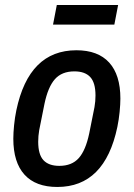

<svg xmlns="http://www.w3.org/2000/svg" viewBox="-20 -732 532 764"><path d="M208 12Q122 12 77.5 -37Q33 -86 33 -180Q33 -203 36 -233.5Q39 -264 45 -293Q95 -532 284 -532Q370 -532 414.5 -483Q459 -434 459 -340Q459 -317 456 -286.5Q453 -256 447 -227Q397 12 208 12ZM216 -72Q266 -72 293.5 -103Q321 -134 335 -201L356 -306Q358 -317 359 -329Q360 -341 360 -352Q360 -403 339 -425.5Q318 -448 276 -448Q226 -448 198.5 -417Q171 -386 157 -319L136 -214Q134 -203 133 -191Q132 -179 132 -168Q132 -117 153 -94.5Q174 -72 216 -72ZM206 -712H450L435 -634H191Z"/></svg>

Font: IBM Plex Sans Cond Medm
Style: Italic
Weight: 500
Width: 3
Italic angle: -11°
Designer: Mike Abbink, Paul van der Laan, Pieter van Rosmalen
Foundry: Bold Monday
Version: Version 1.3